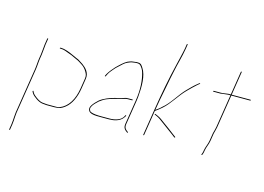

<svg xmlns="http://www.w3.org/2000/svg" viewBox="-108 -877 1736 1261"><g transform="rotate(15 760.0 -246.5)"><path d="M233.3 -49H284.8C301 -49 308.4 -48.2 319.3 -52.5C375.6 -74.5 408 -132.5 419.8 -207L430.7 -276C434.1 -297.4 429.1 -307.8 420.6 -322.5C411.9 -337.5 400.8 -350.5 386 -360L364.2 -374C349.1 -383.7 343.3 -383.2 327.1 -392C311.7 -400.3 299.7 -404.5 283.9 -410C269.6 -415 249.3 -425 229.3 -425H222.3C220.3 -425 219.5 -426 219.8 -428C220.1 -430 221.3 -431 223.3 -431H230.3C235.6 -431 241.3 -430.3 247.4 -429C278.4 -422.3 303.7 -409.8 330 -398C346 -389.3 353.5 -389.9 368 -379L389.8 -365C414.3 -346.8 443.6 -319.7 436.7 -276L425.8 -207C416.3 -147.4 393.6 -95.7 356.1 -67C333.4 -49.7 319.4 -43 283.8 -43H232.3C222.5 -43 210.2 -46 201.3 -46C187.4 -47.8 170.1 -56.9 160.1 -64C147 -73.3 132 -84.1 124.5 -98L119.9 -107C119.2 -109.3 124.7 -114.3 125.4 -110L130 -101C133.1 -95 137.8 -89.3 144.3 -84C159 -71.9 179.6 -55.3 202.2 -52C212.6 -52 223.1 -49 233.3 -49ZM120.2 -393C118.2 -379.8 118.3 -368 116 -353.5L112.1 -329C107.9 -302.4 107.9 -277.3 103.6 -250L55.1 56C53.3 67.7 54.5 72.5 52.4 86C51.1 104.8 51.1 119.6 48.1 138L42.4 174C42.1 176 41 177 39 177C37 177 36.1 176 36.4 174L42.1 138C45 119.9 45.1 104.4 46.4 86C48.4 73.5 47.4 67.1 49.1 56L97.6 -250C101.9 -277.3 101.9 -302.4 106.1 -329L110 -353.5C112.3 -368.3 112.2 -380 114.2 -393C115.9 -403.7 115.6 -414.3 117.3 -425L123.8 -466C124.1 -468 125.3 -469 127.3 -469C129.3 -469 130.1 -468 129.8 -466L123.3 -425C121.5 -413.6 122.1 -404.6 120.2 -393Z M770.2 -222C770.5 -224 769.6 -225 767.6 -225H742.6C735.3 -225 729.3 -224.7 724.5 -224C704.4 -217.6 676.4 -208.9 654.5 -205C618.6 -195.6 580.9 -181 554.8 -160C546.6 -153.4 523.2 -129 517.8 -119C510.4 -106.6 506.3 -99.1 510.5 -85C518.3 -58.7 561.1 -59 598.3 -59H653.3C689.3 -59 719.7 -68.1 739.4 -88C744.1 -92.7 760.2 -111.9 754.1 -114C750 -115.4 748.3 -109 746.8 -106C732.5 -76.9 694 -65 654.3 -65H599.3C571.4 -65 543.2 -66.6 524.9 -75C518.7 -77.9 511.8 -92.6 515.2 -102C521.9 -117.2 525.8 -123.1 539.2 -137C555.8 -154.2 558.9 -156.7 577.8 -169C606.7 -187.9 644.2 -195.9 680 -205.5L706.2 -212.5C722.3 -216.8 724.2 -219 741.7 -219H766.7C768.7 -219 769.8 -220 770.2 -222ZM558.8 -327 564.7 -339C573.1 -356.2 580.4 -364.7 592.4 -378.5L607.7 -396C612.5 -400.7 617.5 -405.3 622.9 -410C638.5 -423.5 654.1 -441.9 674.3 -450L689.2 -456C693.5 -458 698.4 -459.3 703.9 -460C716.7 -461.4 726.9 -464.3 741.3 -463C748 -463 753.6 -460.7 758.2 -456C768.3 -445.7 777.9 -430.8 782.7 -415C798.5 -362.9 802.3 -298.4 790.3 -223L764 -57C760.7 -36 767 -24.7 779.2 -14L790 -6C793.3 -3.5 797.2 -8.6 794.6 -10L783 -19C772.5 -27.6 767.2 -39.3 770 -57L796.3 -223C797.7 -231.7 798.8 -241 799.8 -251C806.4 -323.3 806.1 -398 777 -442C768.9 -454.3 762.2 -469 742.3 -469C734.4 -469.7 727.3 -469.3 721.1 -468L704.8 -466C692 -464.6 683.3 -459.9 672.2 -456C660.8 -450 645.7 -439.3 636.1 -430C625.7 -418.9 613.6 -410.6 603.8 -399.5C587.8 -381.6 571.8 -363.2 559 -341L553.1 -329C551.1 -325 556.8 -323 558.8 -327Z M935.5 -167 949.5 -161C958.2 -157 966.3 -152.3 973.8 -147C1006.4 -123.8 1046.7 -93.1 1079.9 -69L1097.7 -55C1100.5 -54 1105.6 -58.3 1102.5 -60L1083.7 -74C1060 -92.6 1032.2 -112.9 1007.7 -130.5C985.3 -146.5 976.1 -155.8 952.3 -166L938.2 -172C935.9 -173.3 931.6 -168.4 935.5 -167ZM1022.1 -670C1020.1 -670 1019 -669 1018.6 -667L1013.9 -637C1012.8 -630.3 1010.7 -620.2 1007.6 -606.5L998.1 -565.5C994.9 -551.8 991.4 -537.2 987.6 -521.5C963.2 -421.4 941.8 -307.9 924.8 -200.5L896.2 -20C895.9 -18 896.7 -17 898.7 -17C900.7 -17 901.9 -18 902.2 -20L929.3 -191H930.3C945.4 -202.1 959 -211.2 973.6 -225C1018.3 -263.6 1053.4 -328.3 1096.3 -371C1114.4 -389.1 1137.8 -412.5 1155.8 -428L1168.4 -438C1172.9 -440.7 1169.3 -444.6 1165 -442L1152.4 -432C1133.5 -416.9 1110.4 -393.6 1092.4 -375C1050.3 -332.1 1015.7 -265.5 969.3 -229C957.2 -216.4 943.4 -206.8 930.4 -198L930.7 -200C933.8 -220 937.8 -243 942.6 -269C956.9 -337.8 967.9 -405.6 982.6 -471C993.6 -527 1011.1 -581.7 1019.9 -637L1024.6 -667C1025 -669 1024.1 -670 1022.1 -670Z M1335.4 -148 1327.2 -96C1322.7 -67.9 1310.9 -49.9 1306.3 -21C1306.3 -16.3 1305 -10.7 1302.6 -4L1299 6C1298.1 8 1298.5 9.2 1300.5 9.5C1302.4 9.8 1303.9 9 1304.9 7L1308.5 -3C1310.9 -9.7 1312.2 -16 1312.5 -22C1317 -50.6 1328.7 -67.3 1333.2 -96L1341.3 -147C1345.5 -165.9 1349.7 -175 1352.4 -192L1388.2 -418H1516.2C1518.2 -418 1519.4 -419 1519.7 -421C1520 -423 1519.2 -424 1517.2 -424H1389.2L1414.5 -584C1414.8 -586 1414 -587 1412 -587C1410 -587 1408.8 -586 1408.5 -584L1383.2 -424H1367.2C1350.2 -422.3 1332.7 -418 1317.2 -418H1269.2C1267.2 -418 1266 -417 1265.7 -415C1265.4 -413 1266.3 -412 1268.3 -412H1316.3C1320.3 -412 1325 -412.7 1330.6 -414C1341.5 -415.5 1354.2 -416.8 1366.2 -418H1382.2L1346.4 -192C1343.7 -174.8 1339.7 -166.9 1335.4 -148Z"/></g></svg>

Font: Proton
Style: HlIt
Weight: 500
Version: Version 1.017